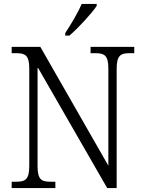

<svg xmlns="http://www.w3.org/2000/svg" viewBox="-20 -951 729 971"><path d="M310 -784V-771H331C377 -810 446 -886 469 -921V-931H393C374 -886 339 -828 310 -784ZM39 0H260V-32H236C190 -32 170 -42 170 -111V-612L522 0H570V-603C570 -672 591 -682 636 -682H659V-714H438V-682H462C507 -682 528 -672 528 -605V-113L184 -714H39V-682H62C107 -682 128 -672 128 -605V-111C128 -42 107 -32 61 -32H39Z"/></svg>

Font: Noto Serif Sinhala SemiCondensed Light
Style: Regular
Weight: 300
Width: 4
Designer: Jelle Bosma - Monotype Design Team
Foundry: Monotype Imaging Inc.
Version: Version 2.007